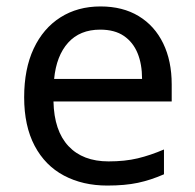

<svg xmlns="http://www.w3.org/2000/svg" viewBox="-20 -566 604 596"><path d="M292 -546Q361 -546 410.5 -516Q460 -486 486.5 -431.5Q513 -377 513 -304V-251H146Q148 -160 192.5 -112.5Q237 -65 317 -65Q368 -65 407.5 -74.5Q447 -84 489 -102V-25Q448 -7 408 1.5Q368 10 313 10Q237 10 178.5 -21Q120 -52 87.5 -113.5Q55 -175 55 -264Q55 -352 84.5 -415Q114 -478 167.5 -512Q221 -546 292 -546ZM291 -474Q228 -474 191.5 -433.5Q155 -393 148 -321H421Q421 -367 407 -401Q393 -435 364.5 -454.5Q336 -474 291 -474Z"/></svg>

Font: hexutelugu05
Style: Book
Weight: 400
Designer: Jelle Bosma - Monotype Design Team
Foundry: Monotype Imaging Inc.
Version: Version 2.003